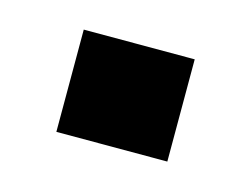

<svg xmlns="http://www.w3.org/2000/svg" viewBox="-37 -181 306 234"><g transform="rotate(15 116.0 -64.5)"><path d="M46 0V-129H186V0Z"/></g></svg>

Font: Saira ExtraCondensed ExtraBold
Style: Regular
Weight: 800
Width: 2
Designer: Hector Gatti with collaboration of the Omnibus-Type team
Foundry: Omnibus-Type
Version: Version 1.101